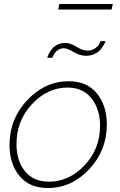

<svg xmlns="http://www.w3.org/2000/svg" viewBox="-20 -937 605 967"><path d="M273 -889 279 -917H548L542 -889ZM302 -694Q288 -694 276 -687.5Q264 -681 257.5 -671.5Q251 -662 248 -656.5Q245 -651 243 -646H218Q219 -651 224 -662Q229 -673 239 -687Q249 -701 267.5 -711Q286 -721 309 -721Q334 -721 365 -701.5Q396 -682 420 -682Q443 -682 459.5 -694Q476 -706 480 -715Q484 -724 486 -730H511Q510 -724 504.5 -714Q499 -704 488.5 -690Q478 -676 458 -666Q438 -656 413 -656Q383 -656 351 -675Q319 -694 302 -694ZM28 -206Q28 -339 118 -433.5Q208 -528 326 -528Q418 -528 468 -466.5Q518 -405 518 -310Q518 -179 429 -84.5Q340 10 221 10Q128 10 78 -51Q28 -112 28 -206ZM484 -304Q484 -387 441 -441.5Q398 -496 320 -496Q219 -496 141 -412.5Q63 -329 63 -211Q63 -128 105.5 -75Q148 -22 227 -22Q328 -22 406 -104.5Q484 -187 484 -304Z"/></svg>

Font: Raleway-v4020 ExtraLight
Style: Italic
Weight: 275
Italic angle: -12°
Designer: Matt McInerney, Pablo Impallari, Rodrigo Fuenzalida
Foundry: Matt McInerney, Pablo Impallari, Rodrigo Fuenzalida
Version: Version 4.020;PS 004.020;hotconv 1.0.88;makeotf.lib2.5.64775